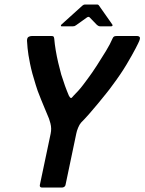

<svg xmlns="http://www.w3.org/2000/svg" viewBox="-20 -833 642 853"><path d="M340 -288Q333 -280 327 -265.5Q321 -251 319 -240L271 -11Q270 -6 265.5 -3Q261 0 257 0H165Q161 0 158.5 -3Q156 -6 157 -11L205 -239Q210 -262 204 -285Q198 -308 191 -322Q187 -331 179.5 -349.5Q172 -368 163 -389.5Q154 -411 147.5 -429Q141 -447 139 -455Q122 -508 113.5 -550Q105 -592 102.5 -619Q100 -646 100 -652Q100 -665 106.5 -669Q113 -673 121 -673H209Q216 -673 218 -670.5Q220 -668 221 -661Q223 -637 227.5 -610Q232 -583 238.5 -555Q245 -527 252 -502Q260 -476 268.5 -452.5Q277 -429 286 -408Q291 -399 294.5 -397.5Q298 -396 307 -408Q317 -418 327.5 -429.5Q338 -441 349 -455.5Q360 -470 371 -485Q389 -509 410 -541.5Q431 -574 450.5 -606Q470 -638 480 -662Q483 -669 487 -671Q491 -673 498 -673H590Q596 -673 600 -669Q604 -665 599 -652Q597 -646 582.5 -618Q568 -590 542.5 -547Q517 -504 478 -452Q469 -439 452 -418Q435 -397 415 -372.5Q395 -348 375 -325.5Q355 -303 340 -288ZM254 -716Q251 -716 250.5 -718.5Q250 -721 253 -724L346 -808Q352 -813 357 -813H411Q417 -813 420 -808L479 -724Q481 -721 479.5 -718.5Q478 -716 473 -716H427Q421 -716 418 -717.5Q415 -719 411 -722L378 -756Q374 -760 367 -756L318 -721Q314 -718 311 -717Q308 -716 303 -716Z"/></svg>

Font: Glory SemiBold
Style: Italic
Weight: 600
Italic angle: -12°
Designer: Robert Leuschke
Foundry: Robert Leuschke
Version: Version 1.011